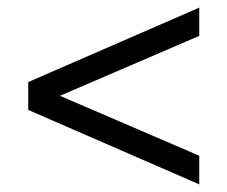

<svg xmlns="http://www.w3.org/2000/svg" viewBox="-20 -549 596 503"><path d="M502 -66 54 -261V-334L502 -529V-455L137 -298L502 -141Z"/></svg>

Font: Georama Extended
Style: Regular
Weight: 400
Width: 7
Designer: Jean-Baptiste Levee
Foundry: Production Type
Version: Version 1.000